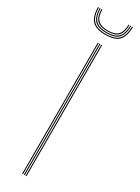

<svg xmlns="http://www.w3.org/2000/svg" viewBox="-207 -742 555 761"><g transform="rotate(30 70.0 -361.5)"><path d="M76 0V-600H80V0ZM60 0V-600H64V0ZM68 0V-600H72V0ZM70 -641.5Q27.8 -641.5 9.2 -660.4Q-9.2 -679.2 -10 -722.8H-6Q-5.2 -681.2 12.4 -663.4Q30 -645.5 70 -645.5Q110 -645.5 127.6 -663.4Q145.2 -681.2 146 -722.8H150Q149.2 -679.2 130.8 -660.4Q112.2 -641.5 70 -641.5ZM70 -649.5Q32.2 -649.5 15.5 -666.5Q-1.2 -683.5 -2 -722.8H2Q2.5 -685.8 18.4 -669.6Q34.2 -653.5 70 -653.5Q105.8 -653.5 121.6 -669.6Q137.5 -685.8 138 -722.8H142Q141.2 -683.5 124.6 -666.5Q108 -649.5 70 -649.5ZM70 -657.5Q36.2 -657.5 21.4 -672.6Q6.5 -687.8 6 -722.8H10Q10.5 -690 24.5 -675.8Q38.5 -661.5 70 -661.5Q101.5 -661.5 115.5 -675.8Q129.5 -690 130 -722.8H134Q133.5 -687.8 118.6 -672.6Q103.8 -657.5 70 -657.5Z"/></g></svg>

Font: Big Shoulders Inline Display SC Thin
Style: Regular
Weight: 100
Designer: Patric King
Foundry: XO Type Co
Version: Version 2.002